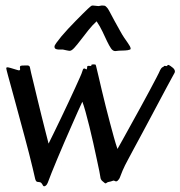

<svg xmlns="http://www.w3.org/2000/svg" viewBox="-20 -650 642 683"><path d="M600.1 -389.2Q599.1 -387.7 591.6 -373.8Q584 -359.9 572.3 -338.1Q560.5 -316.4 545.9 -288.6Q531.2 -260.7 515.6 -231.7Q500 -202.6 484.9 -174.3Q469.7 -146 457 -122.6Q444.3 -99.1 435.8 -83Q427.2 -66.9 424.8 -62Q419.4 -51.3 416 -43Q412.6 -34.7 410.4 -28.8Q408.2 -22.9 406.5 -18.8Q404.8 -14.6 402.8 -12.2Q398.4 -6.3 395.8 -5.4Q393.1 -4.4 390.9 -5.1Q388.7 -5.9 386.5 -7.1Q384.3 -8.3 380.9 -6.8Q373.5 -3.9 368.2 -3.2Q362.8 -2.4 359.9 0Q356.9 2.9 354.7 2.2Q352.5 1.5 350.1 -1Q348.1 -2.9 345.9 -4.4Q343.8 -5.9 342 -7.8Q340.3 -9.8 338.9 -12.7Q337.4 -15.6 336.9 -21Q336.9 -23.9 333.3 -41.3Q329.6 -58.6 324.2 -84.2Q318.8 -109.9 312 -140.4Q305.2 -170.9 298.1 -199.5Q291 -228 284.4 -252Q277.8 -275.9 272.9 -288.1Q267.1 -276.4 257.1 -253.7Q247.1 -231 234.9 -203.4Q222.7 -175.8 209.5 -145.3Q196.3 -114.7 184.6 -86.7Q172.9 -58.6 163.6 -35.6Q154.3 -12.7 149.9 0Q148.9 2.4 147 5.6Q145 8.8 142.3 10.7Q139.6 12.7 137 12.7Q134.3 12.7 132.8 9.8Q127 -2 121.1 -2Q117.2 -2 112.3 -3.2Q107.4 -4.4 105 -14.2Q102.1 -27.8 96.4 -51.3Q90.8 -74.7 83.5 -103.5Q76.2 -132.3 67.4 -164.6Q58.6 -196.8 50 -228.8Q41.5 -260.7 33.4 -290.3Q25.4 -319.8 19 -343Q12.7 -366.2 8.5 -381.3Q4.4 -396.5 3.9 -398.9Q1 -408.7 3.4 -409.9Q5.9 -411.1 9.8 -410.2Q12.7 -409.7 17.8 -408.2Q22.9 -406.7 28.3 -405Q33.7 -403.3 38.6 -401.9Q43.5 -400.4 45.9 -399.9Q48.8 -399.4 50 -400.4Q51.3 -401.4 51.5 -402.8Q51.8 -404.3 51.3 -406.5Q50.8 -408.7 50.8 -411.1Q50.8 -415 54 -416Q57.1 -417 65.9 -417Q69.3 -417 73 -417.2Q76.7 -417.5 79.6 -417Q82.5 -416.5 84.5 -414.6Q86.4 -412.6 86.9 -408.2Q86.9 -406.2 90.8 -390.1Q94.7 -374 100.6 -349.9Q106.4 -325.7 113.5 -296.1Q120.6 -266.6 127.9 -237.3Q135.3 -208 141.8 -182.1Q148.4 -156.2 152.8 -139.2Q160.6 -154.8 172.4 -179Q184.1 -203.1 197.3 -230.5Q210.4 -257.8 223.4 -285.6Q236.3 -313.5 247.1 -336.7Q257.8 -359.9 264.6 -375.5Q271.5 -391.1 272 -394Q274.9 -405.3 278.3 -406.2Q281.7 -407.2 284.2 -404.8Q287.1 -401.9 288.6 -404.3Q290 -406.7 290 -410.2Q289.6 -414.1 291.5 -415Q293.5 -416 295.9 -415.8Q298.3 -415.5 301 -415.3Q303.7 -415 305.2 -417Q305.2 -419.9 306.4 -420.4Q307.6 -420.9 312 -420.9Q319.3 -420.9 320.1 -419.9Q320.8 -418.9 321.8 -415Q325.2 -400.9 330.6 -378.2Q335.9 -355.5 342.3 -328.1Q348.6 -300.8 356.2 -271.2Q363.8 -241.7 371.1 -213.6Q378.4 -185.5 385.3 -161.1Q392.1 -136.7 397.9 -120.1Q404.8 -132.3 418 -156Q431.2 -179.7 447 -208.5Q462.9 -237.3 480 -268.3Q497.1 -299.3 511.5 -326.4Q525.9 -353.5 536.4 -373.5Q546.9 -393.6 549.8 -400.9Q552.2 -405.3 554 -407.5Q555.7 -409.7 557.1 -410.4Q558.6 -411.1 559.8 -411.6Q561 -412.1 562 -413.1Q564 -415.5 565.4 -415.8Q566.9 -416 568.4 -415.5Q569.8 -415 571.3 -414.8Q572.8 -414.6 574.2 -416Q577.1 -418.9 578.6 -419.2Q580.1 -419.4 586.9 -415Q607.9 -401.4 600.1 -389.2ZM293 -619.1Q296.9 -622.1 301 -626.2Q305.2 -630.4 309.1 -630.4Q310.1 -630.4 313.2 -630.1Q316.4 -629.9 320.1 -629.4Q323.7 -628.9 326.9 -628.7Q330.1 -628.4 331.1 -628.4Q332.5 -628.4 336.4 -629.4Q340.3 -630.4 341.8 -630.4Q342.8 -630.4 348.1 -630.1Q353.5 -629.9 355 -628.4Q357.9 -625.5 359.9 -623.8Q361.8 -622.1 363.8 -619.1Q365.7 -616.2 368.4 -611.3Q371.1 -606.4 375.7 -597.7Q380.4 -588.9 387.7 -575.2Q395 -561.5 406.7 -541Q414.6 -526.4 421.6 -516.1Q428.7 -505.9 433.8 -498.5Q439 -491.2 441.9 -485.8Q444.8 -480.5 444.8 -476.1Q444.8 -474.6 441.7 -473.4Q438.5 -472.2 434.1 -471.4Q429.7 -470.7 425 -470.5Q420.4 -470.2 418 -470.2Q409.7 -470.2 403.3 -469.7Q397 -469.2 390.1 -468.3Q381.3 -468.3 374.8 -478Q368.2 -487.8 360.8 -503.2Q353.5 -518.6 344.7 -537.4Q335.9 -556.2 323.7 -574.2Q309.1 -561 294.7 -543Q280.3 -524.9 267.8 -508.5Q255.4 -492.2 245.1 -480.7Q234.9 -469.2 228 -469.2Q226.6 -469.2 223.4 -469.7Q220.2 -470.2 217 -470.9Q213.9 -471.7 210.9 -472.2Q208 -472.7 207 -473.1Q204.1 -474.1 198.5 -473.9Q192.9 -473.6 187.3 -473.9Q181.6 -474.1 177.7 -476.3Q173.8 -478.5 173.8 -484.4Q173.8 -488.3 180.7 -497.8Q187.5 -507.3 198.2 -520.3Q209 -533.2 222.4 -547.6Q235.8 -562 249.3 -575.7Q262.7 -589.4 274.2 -600.8Q285.6 -612.3 293 -619.1Z"/></svg>

Font: Oregano
Style: Regular
Weight: 400
Version: Version 1.000